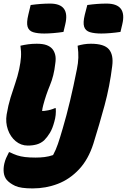

<svg xmlns="http://www.w3.org/2000/svg" viewBox="-32 -801 707 1071"><path d="M322 -623Q296 -619 267 -616.5Q238 -614 215 -614Q177 -614 153 -621.5Q129 -629 122 -651.5Q115 -674 126 -719L139 -773Q197 -781 247 -781Q360 -781 332 -665ZM640 -623Q614 -619 585 -616.5Q556 -614 533 -614Q495 -614 470 -621.5Q445 -629 437.5 -651.5Q430 -674 441 -719L455 -773Q511 -781 562 -781Q678 -781 650 -665ZM173 -557Q207 -557 227.5 -549.5Q248 -542 260 -528Q271 -515 276 -495Q281 -475 276 -444Q269 -379 246.5 -325Q224 -271 209 -214Q204 -195 203 -182Q210 -181 226 -184Q250 -187 275 -198H279Q282 -159 271 -122Q261 -84 246.5 -60Q232 -36 214 -18Q196 -2 173.5 4.5Q151 11 123 11Q85 11 55.5 -13.5Q26 -38 12 -78Q-2 -118 5 -162Q14 -215 27 -257Q40 -299 53 -336.5Q66 -374 75 -415Q83 -453 85 -482.5Q87 -512 82 -546Q104 -551 125.5 -554Q147 -557 173 -557ZM475 -557Q549 -557 575.5 -526Q602 -495 594 -433Q580 -319 551.5 -214Q523 -109 489 0Q461 88 409 143.5Q357 199 290.5 224.5Q224 250 150 250Q83 250 53 236Q23 222 6 203Q-8 186 -11 162.5Q-14 139 -8 112Q-4 95 2 81Q8 67 18 48H22Q44 59 63.5 65.5Q83 72 107.5 75Q132 78 167 78Q193 78 217 75Q241 72 264 64Q279 37 291 2Q303 -33 318 -85Q339 -156 358.5 -237.5Q378 -319 397 -415Q404 -449 405 -479Q406 -509 401 -546Q418 -551 436 -554Q454 -557 475 -557Z"/></svg>

Font: Recursive Mn Csl St Blk
Style: Italic
Weight: 900
Italic angle: -15°
Monospace: yes
Version: Version 1.079;hotconv 1.0.112;makeotfexe 2.5.65598; ttfautoh